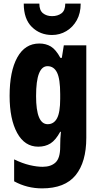

<svg xmlns="http://www.w3.org/2000/svg" viewBox="-20 -799 551 1059"><path d="M197 -559Q233 -559 260.5 -542.5Q288 -526 313 -480H321L332 -549H456V-39Q456 95 397 167.5Q338 240 212 240Q129 240 58 201V80Q103 102 143 111.5Q183 121 215 121Q261 121 286.5 97Q312 73 312 11V5Q312 -36 316 -72H312Q287 -26 258.5 -8Q230 10 191 10Q116 10 74.5 -66Q33 -142 33 -270Q33 -406 75.5 -482.5Q118 -559 197 -559ZM242 -434Q211 -434 195 -393.5Q179 -353 179 -269Q179 -114 243 -114Q277 -114 294.5 -146.5Q312 -179 312 -254V-280Q312 -364 294.5 -399Q277 -434 242 -434ZM425 -779Q425 -726 403.5 -687.5Q382 -649 346 -627.5Q310 -606 267 -606Q201 -606 156 -650Q111 -694 111 -779H197Q197 -742 217 -726Q237 -710 267 -710Q298 -710 319 -725.5Q340 -741 340 -779Z"/></svg>

Font: Noto Sans Gujarati ExtraCondensed ExtraBold
Style: Regular
Weight: 800
Width: 2
Designer: Jelle Bosma - Monotype Design Team, Universal Thirst
Foundry: Monotype Imaging Inc.
Version: Version 2.106; ttfautohint (v1.8.4.7-5d5b)